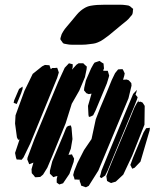

<svg xmlns="http://www.w3.org/2000/svg" viewBox="-20 -785 682 816"><path d="M434 -430 386 -315 376 -295 366 -290 358 -288 356 -296 354 -335 369 -387 357 -385 347 -389 337 -401 338 -412 345 -443 367 -494 377 -512 382 -519 397 -524 403 -526 413 -519 420 -515 421 -504 422 -494 418 -485 426 -484H438L441 -474L444 -464L442 -456ZM341 -457 317 -400 285 -344 259 -261 201 -119 181 -72 163 -43 151 -33 137 -32H129L124 -39L115 -49L114 -66L122 -94L110 -89L104 -87L101 -95L96 -107L97 -115L126 -193L227 -436L255 -497L273 -516L281 -514L289 -512V-500L286 -489L305 -510L314 -516H325H334L340 -510L349 -502L348 -491ZM223 -454 109 -176 80 -116 72 -106 57 -107H51L48 -115L44 -135L63 -192L57 -191L52 -201L44 -260L46 -295L84 -399L119 -471L159 -503L171 -509L185 -508H190L192 -502L196 -491L202 -496H212L223 -497L226 -489L230 -477ZM526 -367 398 -60 357 5 345 11 331 6 325 4 323 -4 318 -17 320 -23 319 -21 305 -22H297L295 -30L291 -41L295 -57L309 -92L337 -147L369 -194L387 -278L406 -327L435 -396L455 -445L469 -474L482 -490L496 -491H501L504 -486L510 -473L508 -463L503 -446L518 -447L527 -444L538 -432L539 -421ZM61 -407 76 -417V-407L70 -389L59 -362L51 -343L46 -345L38 -348L40 -358ZM551 -334 453 -98 437 -59 427 -39 411 -28 404 -33 408 -46 409 -50 411 -59 437 -123 515 -312 546 -386 562 -403 559 -391 556 -383 560 -378 565 -372 562 -362ZM594 -255 542 -124 504 -43 472 -13 458 -9 452 -7 442 -12 435 -16 434 -22 432 -36 442 -64 462 -113 529 -273 551 -327 560 -344 564 -350V-351L565 -352L571 -359L568 -351L577 -353L586 -349L595 -335ZM275 -46 248 -6 232 -1 221 -9V-24L224 -37L215 -35L207 -32L197 -42L192 -47V-59L202 -99L249 -211L259 -236L264 -246L271 -250L281 -252L284 -242L288 -194L281 -153L271 -127L280 -128L286 -129L288 -124L295 -111L293 -97ZM616 -231 577 -98 552 -72 542 -68 534 -84 537 -92 545 -114 590 -222 601 -240 617 -242ZM280 -691Q293 -707 307 -723.5Q321 -740 338 -750Q351 -758 365 -760.5Q379 -763 393 -764Q410 -765 427.5 -765Q445 -765 463 -765Q476 -765 489.5 -765Q503 -765 516 -763Q519 -762 522.5 -762Q526 -762 529 -760Q532 -759 535.5 -756Q539 -753 542 -750Q543 -750 544 -749Q545 -748 546 -747Q546 -746 545.5 -744.5Q545 -743 545 -742Q545 -738 544.5 -733.5Q544 -729 543 -726Q542 -723 539.5 -720Q537 -717 535 -715Q527 -704 516.5 -695.5Q506 -687 496 -679Q483 -668 469.5 -657Q456 -646 443 -635Q432 -627 420.5 -618.5Q409 -610 396 -605Q387 -601 377 -599.5Q367 -598 357 -597Q344 -595 330.5 -595Q317 -595 304 -595Q294 -595 284 -595Q274 -595 265 -597Q262 -598 257 -598.5Q252 -599 249 -601Q247 -602 245.5 -605Q244 -608 242 -610Q241 -612 239 -614Q237 -616 237 -617Q236 -620 237.5 -625Q239 -630 240 -633Q241 -638 243.5 -642.5Q246 -647 249 -652Q255 -662 263.5 -671.5Q272 -681 280 -691Z"/></svg>

Font: Rubik Marker Hatch
Style: Regular
Weight: 400
Designer: Hubert and Fischer, NaN
Foundry: Hubert & Fischer, NaN
Version: Version 2.200